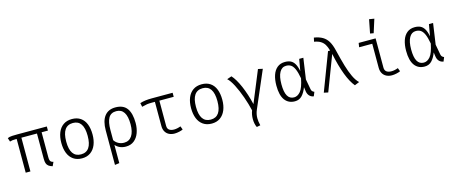

<svg xmlns="http://www.w3.org/2000/svg" viewBox="-53 -1619 6260 2639"><g transform="rotate(-15 3077.0 -300.0)"><path d="M566.7 -480H476.9V-127.2Q476.9 -98.5 481.8 -82.3Q486.7 -66.2 497.9 -57.9Q509.2 -49.7 529.2 -46.2L503.1 10.3Q466.7 0 446.7 -16.2Q426.7 -32.3 418.7 -56.7Q410.8 -81 410.8 -120V-480H189.2V0H122.1V-480H110.8Q76.9 -480 63.3 -478.2Q49.7 -476.4 24.6 -469.2L7.2 -522.1Q21 -528.7 35.1 -532.1Q49.2 -535.4 74.4 -536.9Q99.5 -538.5 146.7 -538.5H566.7Z M1145.6 -269.2Q1145.6 -188.2 1120.3 -124.9Q1094.9 -61.5 1044.6 -25.6Q994.4 10.3 923.1 10.3Q850.8 10.3 800.8 -24.4Q750.8 -59 725.6 -121.5Q700.5 -184.1 700.5 -268.2Q700.5 -351.8 725.9 -414.9Q751.3 -477.9 801.8 -513.1Q852.3 -548.2 924.6 -548.2Q996.9 -548.2 1046.7 -514.4Q1096.4 -480.5 1121 -417.9Q1145.6 -355.4 1145.6 -269.2ZM770.3 -268.2Q770.3 -46.2 923.1 -46.2Q1075.9 -46.2 1075.9 -269.2Q1075.9 -492.3 924.6 -492.3Q770.3 -492.3 770.3 -268.2Z M1758.5 -269.2Q1758.5 -192.8 1735.1 -129.2Q1711.8 -65.6 1664.4 -27.7Q1616.9 10.3 1547.2 10.3Q1454.9 10.3 1398.5 -53.3V205.6L1334.9 214.4V-275.9Q1334.9 -409.7 1388.5 -479Q1442.1 -548.2 1543.6 -548.2Q1655.9 -548.2 1707.2 -477.2Q1758.5 -406.2 1758.5 -269.2ZM1398.5 -266.2V-121Q1421 -86.2 1457.4 -66.9Q1493.8 -47.7 1536.4 -47.7Q1609.2 -47.7 1647.9 -105.6Q1686.7 -163.6 1686.7 -270.3Q1686.7 -494.9 1541.5 -494.9Q1464.6 -494.9 1431.5 -436.4Q1398.5 -377.9 1398.5 -266.2Z M2359.5 -15.4Q2343.1 -6.2 2306.9 2.1Q2270.8 10.3 2240 10.3Q2194.4 10.3 2160.5 -7.2Q2126.7 -24.6 2107.9 -57.7Q2089.2 -90.8 2089.2 -136.9V-481H2044.1Q2002.6 -481 1976.7 -477.2Q1950.8 -473.3 1902.6 -460.5L1891.3 -515.9Q1928.7 -528.2 1969.5 -533.3Q2010.3 -538.5 2061 -538.5H2356.9V-481H2152.8V-122.6Q2152.8 -82.1 2177.9 -63.6Q2203.1 -45.1 2246.7 -45.1Q2268.2 -45.1 2292.8 -50.3Q2317.4 -55.4 2341 -64.6Z M2991.8 -269.2Q2991.8 -188.2 2966.4 -124.9Q2941 -61.5 2890.8 -25.6Q2840.5 10.3 2769.2 10.3Q2696.9 10.3 2646.9 -24.4Q2596.9 -59 2571.8 -121.5Q2546.7 -184.1 2546.7 -268.2Q2546.7 -351.8 2572.1 -414.9Q2597.4 -477.9 2647.9 -513.1Q2698.5 -548.2 2770.8 -548.2Q2843.1 -548.2 2892.8 -514.4Q2942.6 -480.5 2967.2 -417.9Q2991.8 -355.4 2991.8 -269.2ZM2616.4 -268.2Q2616.4 -46.2 2769.2 -46.2Q2922.1 -46.2 2922.1 -269.2Q2922.1 -492.3 2770.8 -492.3Q2616.4 -492.3 2616.4 -268.2Z M3574.4 -550.3 3639.5 -535.9 3415.4 -14.9Q3390.8 42.1 3390.8 101Q3390.8 147.2 3405.1 205.1L3352.8 215.4Q3340.5 191.8 3334.1 161Q3327.7 130.3 3327.7 96.9Q3327.7 32.8 3349.2 -22.1Q3327.7 -116.4 3290.8 -221Q3253.8 -325.6 3211 -408.7Q3168.2 -491.8 3129.7 -524.6L3195.9 -547.7Q3251.3 -487.7 3303.3 -367.2Q3355.4 -246.7 3389.7 -100.5Z M4128.7 -372.3 4157.9 -538.5H4216.9L4173.8 -241L4200.5 -94.9Q4203.6 -77.4 4213.1 -66.2Q4222.6 -54.9 4242.1 -46.7L4218.5 11.3Q4181.5 5.6 4158.2 -19.2Q4134.9 -44.1 4128.7 -86.2L4120.5 -145.1Q4094.9 -75.9 4055.1 -32.8Q4015.4 10.3 3952.3 10.3Q3860 10.3 3809.7 -57.9Q3759.5 -126.2 3759.5 -263.6Q3759.5 -348.7 3781 -412.6Q3802.6 -476.4 3846.7 -512.3Q3890.8 -548.2 3956.4 -548.2Q4003.6 -548.2 4036.7 -532.6Q4069.7 -516.9 4092.8 -478.5Q4115.9 -440 4128.7 -372.3ZM3831.3 -263.6Q3831.3 -152.8 3861.8 -99Q3892.3 -45.1 3954.4 -45.1Q4004.6 -45.1 4045.9 -93.6Q4087.2 -142.1 4113.3 -274.4Q4097.9 -361 4076.4 -408.7Q4054.9 -456.4 4026.7 -474.9Q3998.5 -493.3 3958.5 -493.3Q3897.4 -493.3 3864.4 -433.6Q3831.3 -373.8 3831.3 -263.6Z M4597.9 -538.5Q4583.1 -592.3 4562.1 -626.7Q4541 -661 4506.2 -682.3Q4471.3 -703.6 4415.9 -712.8L4428.2 -768.7Q4501.5 -756.9 4549.2 -728.7Q4596.9 -700.5 4626.4 -651Q4655.9 -601.5 4674.4 -524.1Q4708.2 -383.6 4735.9 -289.7Q4763.6 -195.9 4796.7 -125.9Q4829.7 -55.9 4870.8 -17.4L4803.6 10.3Q4689.7 -125.1 4613.8 -486.2L4424.1 11.3L4364.1 -1.5L4568.2 -538.5Z M5181.5 -479H4994.9L5004.1 -538.5H5245.1V-122.6Q5245.1 -82.1 5270.5 -63.6Q5295.9 -45.1 5340 -45.1Q5384.6 -45.1 5434.4 -64.6L5452.8 -15.4Q5436.4 -6.2 5400.3 2.1Q5364.1 10.3 5333.3 10.3Q5287.7 10.3 5253.6 -7.2Q5219.5 -24.6 5200.5 -57.7Q5181.5 -90.8 5181.5 -136.9ZM5188.7 -622.6 5226.7 -816.4 5298.5 -804.6 5237.9 -613.8Z M5974.9 -372.3 6004.1 -538.5H6063.1L6020 -241L6046.7 -94.9Q6049.7 -77.4 6059.2 -66.2Q6068.7 -54.9 6088.2 -46.7L6064.6 11.3Q6027.7 5.6 6004.4 -19.2Q5981 -44.1 5974.9 -86.2L5966.7 -145.1Q5941 -75.9 5901.3 -32.8Q5861.5 10.3 5798.5 10.3Q5706.2 10.3 5655.9 -57.9Q5605.6 -126.2 5605.6 -263.6Q5605.6 -348.7 5627.2 -412.6Q5648.7 -476.4 5692.8 -512.3Q5736.9 -548.2 5802.6 -548.2Q5849.7 -548.2 5882.8 -532.6Q5915.9 -516.9 5939 -478.5Q5962.1 -440 5974.9 -372.3ZM5677.4 -263.6Q5677.4 -152.8 5707.9 -99Q5738.5 -45.1 5800.5 -45.1Q5850.8 -45.1 5892.1 -93.6Q5933.3 -142.1 5959.5 -274.4Q5944.1 -361 5922.6 -408.7Q5901 -456.4 5872.8 -474.9Q5844.6 -493.3 5804.6 -493.3Q5743.6 -493.3 5710.5 -433.6Q5677.4 -373.8 5677.4 -263.6Z"/></g></svg>

Font: Fira Code Fixed Light
Style: Regular
Weight: 300
Monospace: yes
Designer: Carrois Corporate, Edenspiekermann AG, Nikita Prokopov
Foundry: Carrois Corporate, Edenspiekermann AG, Nikita Prokopov
Version: Version 5.002